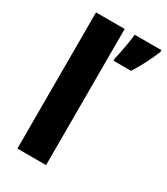

<svg xmlns="http://www.w3.org/2000/svg" viewBox="-189 -844 807 928"><g transform="rotate(30 215.0 -380.0)"><path d="M225 0H65V-760H225ZM430 -749Q415 -713 396 -675.5Q377 -638 353 -600H255V-613Q260 -632 265 -658.5Q270 -685 274.5 -712Q279 -739 281 -760H430Z"/></g></svg>

Font: Noto Sans Devanagari UI SemiCondensed ExtraBold
Style: Regular
Weight: 800
Width: 4
Designer: Jelle Bosma - Monotype Design Team
Foundry: Monotype Imaging Inc.
Version: Version 2.004; ttfautohint (v1.8.4.7-5d5b)